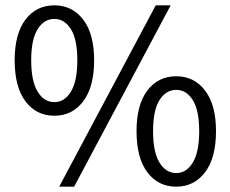

<svg xmlns="http://www.w3.org/2000/svg" viewBox="-20 -688 864 720"><path d="M641 12Q573 12 532.5 -42Q492 -96 492 -196Q492 -295 532.5 -348.5Q573 -402 641 -402Q708 -402 749 -348.5Q790 -295 790 -196Q790 -96 749 -42Q708 12 641 12ZM641 -39Q679 -39 703 -78.5Q727 -118 727 -196Q727 -274 703 -312.5Q679 -351 641 -351Q602 -351 578 -312.5Q554 -274 554 -196Q554 -118 578 -78.5Q602 -39 641 -39ZM184 -254Q116 -254 75.5 -308Q35 -362 35 -462Q35 -561 75.5 -614.5Q116 -668 184 -668Q251 -668 292 -614.5Q333 -561 333 -462Q333 -362 292 -308Q251 -254 184 -254ZM184 -305Q222 -305 246 -344.5Q270 -384 270 -462Q270 -540 246 -578.5Q222 -617 184 -617Q145 -617 121 -578.5Q97 -540 97 -462Q97 -384 121 -344.5Q145 -305 184 -305ZM202 12 564 -668H620L258 12Z"/></svg>

Font: TypoPRO Source Sans Pro
Style: Regular
Weight: 400
Designer: Paul D. Hunt
Foundry: Adobe Systems Incorporated
Version: Version 2.020;PS 2.000;hotconv 1.0.86;makeotf.lib2.5.63406